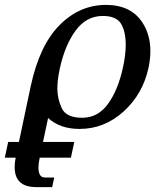

<svg xmlns="http://www.w3.org/2000/svg" viewBox="-44 -516 633 780"><path d="M244.1 124.5H-24.4L-10.7 60.5H257.8ZM290 -37.6Q354 -37.6 395 -94.2Q436 -150.9 456.1 -244.6Q466.8 -293.9 466.8 -333Q466.8 -389.2 447.3 -420.2Q427.7 -451.2 373.5 -451.2Q306.6 -451.2 262.9 -391.4Q219.2 -331.5 198.7 -236.3Q189 -191.4 189 -156.2Q189 -115.7 206.8 -76.7Q224.6 -37.6 290 -37.6ZM168 244.1H103Q15.6 244.1 15.6 163.1Q15.6 142.6 21 117.2L80.6 -165Q116.2 -331.5 197.8 -413.8Q279.3 -496.1 386.7 -496.1Q488.8 -496.1 535.6 -422.9Q566.9 -373.5 566.9 -309.1Q566.9 -277.3 559.6 -241.7Q536.6 -134.3 458.3 -63.2Q379.9 7.8 279.3 7.8Q199.7 7.8 151.4 -36.6L118.7 117.2Q112.3 146 112.3 165.5Q112.3 205.1 138.7 205.1H176.3Z"/></svg>

Font: Munson
Style: Italic
Weight: 400
Italic angle: -12°
Designer: Paul James MIller
Foundry: High-Logic / Made with FontCreator
Version: Version 2.10;May 5, 2019;FontCreator 11.5.0.2430 64-bit